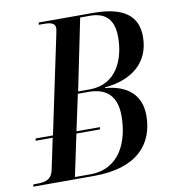

<svg xmlns="http://www.w3.org/2000/svg" viewBox="-107 -783 757 853"><g transform="rotate(-10 272.0 -357.0)"><path d="M-26 0H248C444 0 524 -96 524 -225C524 -318 463 -368 364 -376L365 -379C487 -390 570 -455 570 -572C570 -666 507 -714 372 -714H125L123 -704H144C175 -704 197 -700 197 -676C197 -668 193 -651 191 -641L100 -209H22L20 -199H97L68 -61C59 -16 30 -10 -7 -10H-23ZM296 -382H244L310 -704H353C422 -704 461 -671 461 -589C461 -490 418 -382 296 -382ZM233 -10H164L204 -199H310L312 -209H206L241 -372H290C370 -372 415 -331 415 -242C415 -126 366 -10 233 -10Z"/></g></svg>

Font: Noto Serif Display Condensed Medium
Style: Italic
Weight: 500
Width: 3
Italic angle: -12°
Designer: Monotype Design Team
Foundry: Monotype Imaging Inc.
Version: Version 2.009